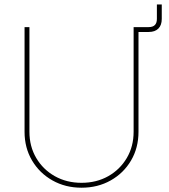

<svg xmlns="http://www.w3.org/2000/svg" viewBox="-20 -852 775 882"><path d="M606.9 -705.1V-727.5H663.1Q700.7 -727.5 700.7 -765.1V-831.5H723.1V-765.1Q723.1 -736.3 707.5 -720.7Q691.9 -705.1 663.1 -705.1ZM354.5 10.3Q280.3 10.3 220.9 -23.2Q161.6 -56.6 127.2 -114.7Q92.8 -172.9 92.8 -246.6V-727.5H115.2V-246.6Q115.2 -179.2 146.5 -126.2Q177.7 -73.2 231.9 -42.7Q286.1 -12.2 354.5 -12.2Q423.3 -12.2 477.3 -42.7Q531.2 -73.2 562.5 -126.2Q593.8 -179.2 593.8 -246.6V-727.5H616.2V-246.6Q616.2 -172.9 582 -114.7Q547.9 -56.6 488.5 -23.2Q429.2 10.3 354.5 10.3Z"/></svg>

Font: Inter 17pt Thin
Style: Regular
Weight: 250
Version: Version 4.001;git-66647c0bb